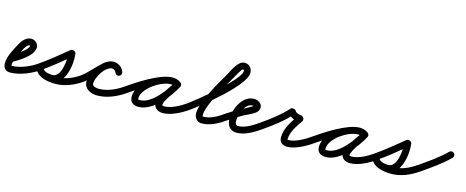

<svg xmlns="http://www.w3.org/2000/svg" viewBox="-55 -1103 4057 1671"><g transform="rotate(15 1974.0 -267.5)"><path d="M-4 -68.1C3.7 -53.4 21.9 -47.8 36.5 -55.6C93.6 -85.7 214.6 -158.4 214.6 -231.5C214.6 -266.4 184.5 -294.4 150 -294.4C95.3 -294.4 60.9 -239.6 40 -196C40 -196 40 -196.1 40.1 -196.3C40.2 -196.4 40.2 -196.5 40.2 -196.5C13.4 -143.4 -18.7 -89.4 -18.7 -28.1C-18.7 9.1 3.1 37.9 42.3 37.9C129.5 37.9 229.3 -3.3 299.3 -52.5C312.8 -62 316.1 -80.7 306.5 -94.3C297 -107.8 278.3 -111.1 264.7 -101.5C264.7 -101.5 264.7 -101.5 264.7 -101.5C205 -59.5 117 -22.1 42.3 -22.1C41.6 -22.1 41.3 -24.4 41.3 -28.1C41.3 -78.3 71.7 -125.7 93.8 -169.5C93.8 -169.5 93.8 -169.6 93.9 -169.7C94 -169.9 94 -170 94 -170C102.6 -187.9 125.6 -234.4 150 -234.4C151.2 -234.4 154.6 -233 154.6 -231.5C154.6 -193.5 39.3 -124.9 8.5 -108.6C-6.1 -100.9 -11.7 -82.7 -4 -68.1Z M299.1 -52.4C299.1 -52.4 299.1 -52.4 299.1 -52.4C383 -110.6 463.3 -176.4 542.1 -241.3C550.1 -247.9 537.2 -257.9 522.7 -263.6C508.1 -269.4 491.9 -271 493.2 -260.7C500.3 -204.7 489.2 -37.1 407.8 -37.1C380.6 -37.1 339.5 -42.1 322.5 -66.2C311 -82.6 293 -82.2 280.8 -73.5C268.5 -64.9 262 -48.1 273.5 -31.8C309.9 20.2 393.9 31.1 452.5 31.1C535.5 31.1 620.5 -4.8 687.4 -52.6C700.9 -62.2 704 -81 694.4 -94.4C684.8 -107.9 666 -111 652.6 -101.4C652.6 -101.4 652.6 -101.4 652.6 -101.4C595.9 -60.9 522.9 -28.9 452.5 -28.9C416.9 -28.9 345.3 -33.8 322.5 -66.2C311 -82.6 293 -82.2 280.8 -73.5C268.5 -64.9 262 -48.1 273.5 -31.8C302.9 10.1 359.4 22.9 407.8 22.9C537.7 22.9 565 -171 552.8 -268.2C551.5 -278.5 543.3 -286.6 533.4 -290.6C523.5 -294.5 511.9 -294.2 503.9 -287.6C426.4 -223.8 347.4 -158.9 264.9 -101.6C251.3 -92.2 247.9 -73.5 257.4 -59.9C266.8 -46.3 285.5 -42.9 299.1 -52.4Z M687.2 -52.4C687.2 -52.4 687.2 -52.4 687.2 -52.4C713.3 -70.6 737.5 -91.3 760.3 -113.6C790.9 -143.6 848.2 -226.5 893.7 -226.5C909 -226.5 926.8 -215.6 931.2 -200.6C935.9 -184.7 952.5 -175.6 968.4 -180.2C984.3 -184.9 993.4 -201.5 988.8 -217.4C988.8 -217.4 988.8 -217.4 988.8 -217.4C976.9 -258 935.6 -286.5 893.7 -286.5C810.6 -286.5 722.5 -150.2 652.8 -101.6C639.3 -92.1 635.9 -73.4 645.4 -59.8C654.9 -46.3 673.6 -42.9 687.2 -52.4ZM988.8 -217.4C988.8 -217.4 988.8 -217.4 988.8 -217.4C976.9 -258.1 935.6 -286.5 893.7 -286.5C798.3 -286.5 708.6 -144.7 708.6 -58.7C708.6 6.5 770.3 34.8 827.6 34.8C915.5 34.8 1002.2 -2.8 1073.2 -52.4C1086.8 -61.9 1090.1 -80.6 1080.6 -94.2C1071.1 -107.8 1052.4 -111.1 1038.8 -101.6C978 -59.1 903 -25.2 827.6 -25.2C806.5 -25.2 768.6 -30.1 768.6 -58.7C768.6 -110.8 834 -226.5 893.7 -226.5C909 -226.5 926.8 -215.7 931.2 -200.6C935.9 -184.7 952.5 -175.6 968.4 -180.2C984.3 -184.9 993.4 -201.5 988.8 -217.4Z M1031.4 -59.8C1040.9 -46.2 1059.6 -42.9 1073.2 -52.4C1145.1 -102.6 1334.9 -226.8 1423.6 -226.8C1436.7 -226.8 1450.7 -224.3 1461.6 -216.6C1477.1 -205.5 1493.4 -213.3 1501.8 -226.3C1510.2 -239.3 1510.5 -257.4 1494 -267C1470.3 -280.7 1450.3 -286.1 1422.3 -286.1C1303.9 -286.1 1122.1 -160.7 1122.1 -34.2C1122.1 14.6 1155 37.3 1200.7 37.3C1329.7 37.3 1452.4 -121.4 1508.3 -223.6C1517.9 -241.1 1509.6 -257.1 1496.4 -264.3C1483.3 -271.5 1465.3 -270 1455.7 -252.4C1420.3 -187.9 1338.3 -104.4 1338.3 -31.6C1338.3 13.2 1379.2 34.7 1419 34.7C1492.7 34.7 1579.4 -10.9 1638.3 -52.5C1651.8 -62.1 1655.1 -80.8 1645.5 -94.3C1635.9 -107.8 1617.2 -111.1 1603.7 -101.5C1603.7 -101.5 1603.7 -101.5 1603.7 -101.5C1555.6 -67.5 1479.4 -25.3 1419 -25.3C1415.9 -25.3 1398.3 -26.3 1398.3 -31.6C1398.3 -75.7 1482.5 -176.5 1508.3 -223.6C1517.9 -241.1 1509.6 -257.1 1496.4 -264.3C1483.2 -271.5 1465.3 -269.9 1455.7 -252.4C1412 -172.7 1302.9 -22.7 1200.7 -22.7C1186.5 -22.7 1182.1 -20.8 1182.1 -34.2C1182.1 -126.1 1338.2 -226.1 1422.3 -226.1C1440 -226.1 1449.6 -223.4 1464 -215C1480.4 -205.5 1496.3 -212.5 1504.2 -224.8C1512.1 -237 1511.9 -254.3 1496.4 -265.4C1475.3 -280.5 1449.3 -286.8 1423.6 -286.8C1312.2 -286.8 1127.6 -163.5 1038.8 -101.6C1025.2 -92.1 1021.9 -73.4 1031.4 -59.8Z M1638.2 -52.4C1638.2 -52.4 1638.2 -52.4 1638.2 -52.4C1731.3 -117.6 2067.3 -385.3 2067.3 -499.1C2067.3 -540.2 2040.5 -573.2 1998 -573.2C1936.4 -573.2 1900.9 -479 1873.1 -431.1C1818.2 -336.7 1701.3 -144.4 1701.3 -38.6C1701.3 -2 1728.2 34 1767 34C1848.8 34 1918.3 -6.7 1983.3 -52.5C1996.8 -62 2000.1 -80.7 1990.5 -94.3C1981 -107.8 1962.3 -111.1 1948.7 -101.5C1948.7 -101.5 1948.7 -101.5 1948.7 -101.5C1894.7 -63.4 1835.4 -26 1767 -26C1763.9 -26 1761.3 -35.6 1761.3 -38.6C1761.3 -128 1877.4 -319.1 1924.9 -400.9C1938.2 -423.7 1983.8 -513.2 1998 -513.2C2006.7 -513.2 2007.3 -506.8 2007.3 -499.1C2007.3 -421.2 1674.4 -151 1603.8 -101.6C1590.2 -92.1 1586.9 -73.4 1596.4 -59.8C1605.9 -46.2 1624.6 -42.9 1638.2 -52.4Z M1983.2 -52.4C1983.2 -52.4 1983.2 -52.4 1983.2 -52.4C2023 -80.2 2064.3 -106 2107.2 -128.9C2140 -146.5 2186.6 -162.3 2212.9 -188.8C2224.6 -200.6 2231 -215.4 2231 -232C2231 -269.3 2192.4 -291 2159 -291C2052.2 -291 1995 -157.2 1995 -66C1995 -10.6 2024 34 2084 34C2157.9 34 2234 -11.5 2292.3 -52.5C2305.8 -62 2309.1 -80.7 2299.5 -94.3C2290 -107.8 2271.3 -111.1 2257.7 -101.5C2210.7 -68.4 2144.3 -26 2084 -26C2058.7 -26 2055 -43.9 2055 -66C2055 -121.3 2089.9 -231 2159 -231C2163.3 -231 2169 -229.9 2172.3 -226.9C2173 -226.3 2171.3 -228.7 2171.1 -230.6C2171.1 -231.1 2171 -231.5 2171 -232C2171 -231.2 2163.7 -225.9 2160.5 -224C2089.9 -181.6 2017.3 -149.4 1948.8 -101.6C1935.2 -92.1 1931.9 -73.4 1941.4 -59.8C1950.9 -46.2 1969.6 -42.9 1983.2 -52.4Z M2292.1 -52.4C2292.1 -52.4 2292.1 -52.4 2292.1 -52.4C2374 -109.2 2462.7 -175.7 2529.3 -250C2535.2 -256.5 2521 -262.2 2506.2 -264.2C2491.4 -266.3 2476.2 -264.7 2480.1 -256.8C2499.5 -217.3 2544.8 -200.3 2586.4 -198C2596.4 -197.5 2593.3 -213.3 2586.4 -227.2C2579.4 -241 2568.5 -252.9 2563 -244.5C2518.9 -177.7 2469.2 -111.1 2469.2 -27.1C2469.2 17.5 2501.8 37.9 2543.1 37.9C2612.2 37.9 2705.7 -13.3 2760.5 -52.6C2773.9 -62.3 2777 -81 2767.4 -94.5C2757.7 -107.9 2739 -111 2725.5 -101.4C2681.8 -70 2598.4 -22.1 2543.1 -22.1C2529.5 -22.1 2529.2 -20 2529.2 -27.1C2529.2 -97 2576.2 -155.7 2613 -211.5C2618.6 -219.9 2617.7 -231.2 2613 -240.6C2608.3 -250 2599.6 -257.4 2589.6 -258C2571.2 -258.9 2542.9 -264.9 2533.9 -283.2C2530 -291.1 2520.7 -296.1 2510.8 -297.5C2500.9 -298.8 2490.6 -296.6 2484.7 -290C2421.2 -219.2 2335.9 -155.8 2257.9 -101.6C2244.3 -92.2 2240.9 -73.5 2250.4 -59.9C2259.8 -46.3 2278.5 -42.9 2292.1 -52.4Z M2718.4 -59.8C2727.9 -46.2 2746.6 -42.9 2760.2 -52.4C2832.1 -102.6 3021.9 -226.8 3110.6 -226.8C3123.7 -226.8 3137.7 -224.3 3148.6 -216.6C3164.1 -205.5 3180.4 -213.3 3188.8 -226.3C3197.2 -239.3 3197.5 -257.4 3181 -267C3157.3 -280.7 3137.3 -286.1 3109.3 -286.1C2990.9 -286.1 2809.1 -160.7 2809.1 -34.2C2809.1 14.6 2842 37.3 2887.7 37.3C3016.7 37.3 3139.4 -121.4 3195.3 -223.6C3204.9 -241.1 3196.6 -257.1 3183.4 -264.3C3170.3 -271.5 3152.3 -270 3142.7 -252.4C3107.3 -187.9 3025.3 -104.4 3025.3 -31.6C3025.3 13.2 3066.2 34.7 3106 34.7C3179.7 34.7 3266.4 -10.9 3325.3 -52.5C3338.8 -62.1 3342.1 -80.8 3332.5 -94.3C3322.9 -107.8 3304.2 -111.1 3290.7 -101.5C3290.7 -101.5 3290.7 -101.5 3290.7 -101.5C3242.6 -67.5 3166.4 -25.3 3106 -25.3C3102.9 -25.3 3085.3 -26.3 3085.3 -31.6C3085.3 -75.7 3169.5 -176.5 3195.3 -223.6C3204.9 -241.1 3196.6 -257.1 3183.4 -264.3C3170.2 -271.5 3152.3 -269.9 3142.7 -252.4C3099 -172.7 2989.9 -22.7 2887.7 -22.7C2873.5 -22.7 2869.1 -20.8 2869.1 -34.2C2869.1 -126.1 3025.2 -226.1 3109.3 -226.1C3127 -226.1 3136.6 -223.4 3151 -215C3167.4 -205.5 3183.3 -212.5 3191.2 -224.8C3199.1 -237 3198.9 -254.3 3183.4 -265.4C3162.3 -280.5 3136.3 -286.8 3110.6 -286.8C2999.2 -286.8 2814.6 -163.5 2725.8 -101.6C2712.2 -92.1 2708.9 -73.4 2718.4 -59.8Z M3325.1 -52.4C3325.1 -52.4 3325.1 -52.4 3325.1 -52.4C3409 -110.6 3489.3 -176.4 3568.1 -241.3C3576.1 -247.9 3563.2 -257.9 3548.7 -263.6C3534.1 -269.4 3517.9 -271 3519.2 -260.7C3526.3 -204.7 3515.2 -37.1 3433.8 -37.1C3406.6 -37.1 3365.5 -42.1 3348.5 -66.2C3337 -82.6 3319 -82.2 3306.8 -73.5C3294.5 -64.9 3288 -48.1 3299.5 -31.8C3335.9 20.2 3419.9 31.1 3478.5 31.1C3561.5 31.1 3646.5 -4.8 3713.4 -52.6C3726.9 -62.2 3730 -81 3720.4 -94.4C3710.8 -107.9 3692 -111 3678.6 -101.4C3678.6 -101.4 3678.6 -101.4 3678.6 -101.4C3621.9 -60.9 3548.9 -28.9 3478.5 -28.9C3442.9 -28.9 3371.3 -33.8 3348.5 -66.2C3337 -82.6 3319 -82.2 3306.8 -73.5C3294.5 -64.9 3288 -48.1 3299.5 -31.8C3328.9 10.1 3385.4 22.9 3433.8 22.9C3563.7 22.9 3591 -171 3578.8 -268.2C3577.5 -278.5 3569.3 -286.6 3559.4 -290.6C3549.5 -294.5 3537.9 -294.2 3529.9 -287.6C3452.4 -223.8 3373.4 -158.9 3290.9 -101.6C3277.3 -92.2 3273.9 -73.5 3283.4 -59.9C3292.8 -46.3 3311.5 -42.9 3325.1 -52.4Z M3671.5 -58.3C3681.1 -44.8 3699.9 -41.6 3713.4 -51.2C3797 -110.6 3886.3 -169.7 3958.4 -243C3970 -254.8 3969.8 -273.8 3958 -285.4C3946.2 -297 3927.2 -296.8 3915.6 -285C3915.6 -285 3915.6 -285 3915.6 -285C3846.1 -214.3 3759.3 -157.5 3678.6 -100.1C3665.1 -90.5 3661.9 -71.8 3671.5 -58.3Z"/></g></svg>

Font: FRB American Cursive
Style: Bold Italic
Weight: 700
Italic angle: -25°
Version: Version 2.0;Modular Font Editor K font №1